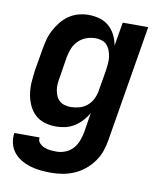

<svg xmlns="http://www.w3.org/2000/svg" viewBox="-84 -598 768 890"><g transform="rotate(10 300.0 -152.5)"><path d="M216 223Q191 223 166 220.5Q141 218 118 211Q95 204 74.5 192Q54 180 39.5 162Q25 144 19 120Q13 96 17 71H136Q133 86 143 97Q153 108 166 113.5Q179 119 194 120.5Q209 122 225 122Q245 122 265.5 114Q286 106 301 89.5Q316 73 323.5 52.5Q331 32 335 12L350 -82Q339 -62 323 -44.5Q307 -27 287 -14.5Q267 -2 245 3Q223 8 202 8Q173 8 147 0Q121 -8 102 -26Q83 -44 72 -69Q61 -94 57 -121Q53 -148 55 -176.5Q57 -205 61 -233L78 -333Q82 -356 88 -379.5Q94 -403 105.5 -425Q117 -447 133 -467Q149 -487 169.5 -501Q190 -515 214 -521.5Q238 -528 261 -528Q289 -528 314.5 -520.5Q340 -513 358.5 -496.5Q377 -480 388.5 -457Q400 -434 404 -408L423 -520H543L452 28Q448 55 438.5 81.5Q429 108 412 131.5Q395 155 372 173.5Q349 192 323 203Q297 214 270 218.5Q243 223 216 223ZM253 -93Q273 -93 293 -98.5Q313 -104 329.5 -117.5Q346 -131 355.5 -150.5Q365 -170 368 -189L385 -289Q387 -305 388.5 -321Q390 -337 388 -352Q386 -367 381 -381Q376 -395 366.5 -406Q357 -417 342.5 -422Q328 -427 312 -427Q291 -427 269.5 -419.5Q248 -412 231.5 -395.5Q215 -379 207 -358.5Q199 -338 195 -317L179 -217Q176 -202 175 -187Q174 -172 176.5 -158Q179 -144 184.5 -131.5Q190 -119 200 -110Q210 -101 224 -97Q238 -93 253 -93Z"/></g></svg>

Font: Iosevka HT Extended
Style: Bold Italic
Weight: 700
Width: 7
Italic angle: -9°
Monospace: yes
Designer: Belleve Invis
Foundry: Belleve Invis
Version: Version 32.3.0; ttfautohint (v1.8.4)